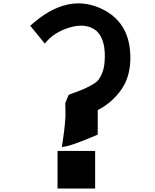

<svg xmlns="http://www.w3.org/2000/svg" viewBox="-20 -1103 901 1118"><path d="M340 -247Q357 -353 360 -410Q362 -419 361 -455.5Q360 -492 360 -503L380 -551Q435 -571 457 -580Q479 -589 510.5 -606Q542 -623 554 -639Q566 -655 576 -680.5Q586 -706 589 -742Q599 -871 541 -924Q482 -971 387.5 -943.5Q293 -916 241 -849Q224 -871 197.5 -902.5Q171 -934 156 -953Q378 -1155 587 -1044Q744 -960 739 -754Q736 -648 682 -575Q628 -502 549 -462V-319Q390 -250 340 -247ZM315 -5V-224H534V-5Z"/></svg>

Font: OpenDyslexic
Style: Bold
Weight: 800
Designer: Abbie Gonzalez
Version: Version 0.920;hotconv 1.0.109;makeotfexe 2.5.65596